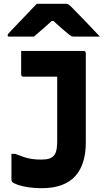

<svg xmlns="http://www.w3.org/2000/svg" viewBox="-20 -967 544 1007"><path d="M196 -130Q221 -130 236 -134.5Q251 -139 261 -149Q268 -156 272 -166.5Q276 -177 278 -192Q280 -207 280 -228Q280 -273 280 -316Q280 -359 280 -403.5Q280 -448 280 -494.5Q280 -541 280 -592L302 -544L261 -590L308 -565Q277 -565 252.5 -565Q228 -565 205 -565Q182 -565 157.5 -565Q133 -565 102 -565Q99 -565 96.5 -566.5Q94 -568 92.5 -570.5Q91 -573 91 -576Q91 -609 91 -638Q91 -667 91 -700Q138 -700 178 -700Q218 -700 255 -700Q292 -700 332 -700Q372 -700 419 -700Q422 -700 424.5 -698.5Q427 -697 428.5 -694.5Q430 -692 430 -689Q430 -634 430 -578Q430 -522 430 -464Q430 -406 430 -345Q430 -284 430 -219Q430 -162 416 -117.5Q402 -73 374 -42.5Q346 -12 302.5 4Q259 20 199 20Q160 20 127.5 15Q95 10 74 2.5Q53 -5 45 -12Q43 -14 42 -16Q41 -18 40.5 -21Q40 -24 40 -27Q40 -58 40 -92Q40 -126 40 -160H60Q85 -150 106 -143Q127 -136 149 -133Q171 -130 196 -130ZM173 -947Q189 -947 219.5 -947Q250 -947 280.5 -947Q311 -947 326 -947Q333 -947 338.5 -944Q344 -941 357 -928Q365 -920 381 -903.5Q397 -887 418 -865.5Q439 -844 461 -820.5Q483 -797 504 -775Q476 -775 437.5 -775Q399 -775 371 -775Q360 -775 355.5 -777Q351 -779 343 -785Q328 -797 302.5 -819Q277 -841 239 -878L291 -857Q275 -857 258.5 -857Q242 -857 225 -857L275 -880Q240 -846 210.5 -820.5Q181 -795 158 -775H31Q27 -775 24.5 -775.5Q22 -776 21 -778Q20 -780 20 -782Q20 -786 23.5 -790Q27 -794 40 -808Q53 -822 70 -839.5Q87 -857 105.5 -876.5Q124 -896 141.5 -914.5Q159 -933 173 -947Z"/></svg>

Font: Recursive ExtraBold
Style: Regular
Weight: 800
Version: Version 1.085